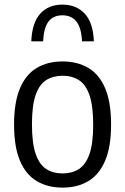

<svg xmlns="http://www.w3.org/2000/svg" viewBox="-20 -824 556 853"><path d="M258 9.5Q192.5 9.5 144 -19Q95.5 -47.5 69 -109.2Q42.5 -171 42.5 -270.5Q42.5 -370 68.8 -431.8Q95 -493.5 143.2 -522.2Q191.5 -551 258 -551Q324 -551 372.5 -522.2Q421 -493.5 447.2 -431.8Q473.5 -370 473.5 -271Q473.5 -171.5 447 -109.8Q420.5 -48 372.2 -19.2Q324 9.5 258 9.5ZM258 -53.5Q300 -53.5 330.5 -73Q361 -92.5 377.5 -139.5Q394 -186.5 394 -269Q394 -353.5 377.5 -401.2Q361 -449 330.2 -468.2Q299.5 -487.5 258 -487.5Q216.5 -487.5 185.8 -468.5Q155 -449.5 138.5 -402.2Q122 -355 122 -272Q122 -188 138.5 -140.2Q155 -92.5 185.5 -73Q216 -53.5 258 -53.5ZM119 -640.5Q122.5 -723 158.8 -763.2Q195 -803.5 257.5 -803.5Q319.5 -803.5 356.8 -763Q394 -722.5 397 -640.5H344.5Q341.5 -700.5 319.5 -728.2Q297.5 -756 257.5 -756Q216.5 -756 195.5 -728.2Q174.5 -700.5 171.5 -640.5Z"/></svg>

Font: Encode Sans SemiCondensed
Style: Regular
Weight: 400
Width: 4
Designer: Multiple Designers
Foundry: Impallari Type
Version: Version 3.002